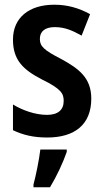

<svg xmlns="http://www.w3.org/2000/svg" viewBox="-20 -573 437 814"><path d="M367 -155C367 -243 314 -282 241 -322C165 -361 149 -377 149 -408C149 -440 171 -458 212 -458C256 -458 288 -443 326 -422L362 -513C312 -540 265 -553 210 -553C103 -553 35 -498 35 -405C35 -319 77 -278 158 -236C240 -196 250 -176 250 -145C250 -108 227 -86 179 -86C129 -86 74 -106 35 -130V-21C77 -1 121 10 180 10C297 10 367 -45 367 -155ZM263 71V61H151C146 103 132 173 122 209V221H192C220 175 247 117 263 71Z"/></svg>

Font: Noto Sans Tamil Condensed SemiBold
Style: Regular
Weight: 600
Width: 3
Designer: Jelle Bosma - Monotype Design Team
Foundry: Monotype Imaging Inc.
Version: Version 2.004